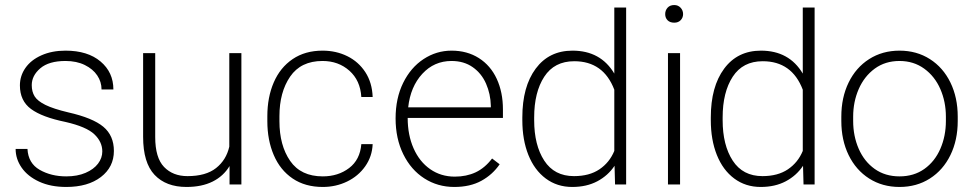

<svg xmlns="http://www.w3.org/2000/svg" viewBox="-20 -732 3856 762"><path d="M240 -248Q147 -267 103 -299.5Q59 -332 59 -393Q59 -431 81 -462.5Q103 -494 144.5 -512.5Q186 -531 240 -531Q328 -531 379 -488Q430 -445 430 -377H383Q383 -407 366 -432.5Q349 -458 316.5 -474Q284 -490 240 -490Q174 -490 140 -461Q106 -432 106 -394Q106 -368 117.5 -349.5Q129 -331 160.5 -315.5Q192 -300 251 -286Q348 -264 390 -229Q432 -194 432 -133Q432 -69 380.5 -29.5Q329 10 243 10Q181 10 135.5 -11Q90 -32 66 -66.5Q42 -101 42 -141H89Q92 -84 137.5 -58Q183 -32 243 -32Q287 -32 319.5 -46Q352 -60 369 -82.5Q386 -105 386 -131Q386 -169 354.5 -199Q323 -229 240 -248Z M938 0H891V-73Q867 -33 824 -11.5Q781 10 720 10Q639 10 593.5 -38Q548 -86 548 -189V-521H596V-188Q596 -106 631 -69.5Q666 -33 724 -33Q797 -33 837.5 -65Q878 -97 890 -150V-521H938Z M1414 -160H1459Q1457 -111 1429.5 -72Q1402 -33 1357.5 -11.5Q1313 10 1261 10Q1191 10 1141.5 -23.5Q1092 -57 1066.5 -116.5Q1041 -176 1041 -251V-271Q1041 -346 1066.5 -405Q1092 -464 1141.5 -497.5Q1191 -531 1260 -531Q1314 -531 1358.5 -509Q1403 -487 1430 -445.5Q1457 -404 1459 -347H1414Q1410 -413 1366.5 -451.5Q1323 -490 1260 -490Q1174 -490 1131.5 -428Q1089 -366 1089 -271V-251Q1089 -155 1131.5 -93.5Q1174 -32 1261 -32Q1322 -32 1365.5 -65Q1409 -98 1414 -160Z M1550 -262Q1550 -342 1580 -403Q1610 -464 1661 -497.5Q1712 -531 1772 -531Q1834 -531 1880.5 -501.5Q1927 -472 1951.5 -419Q1976 -366 1976 -298V-264H1598Q1598 -196 1621.5 -143Q1645 -90 1687.5 -60.5Q1730 -31 1785 -31Q1831 -31 1867.5 -48Q1904 -65 1933 -103L1963 -80Q1935 -39 1890.5 -14.5Q1846 10 1783 10Q1717 10 1664 -24Q1611 -58 1580.5 -120Q1550 -182 1550 -262ZM1600 -306H1928V-312Q1927 -359 1909 -400Q1891 -441 1856 -465.5Q1821 -490 1772 -490Q1703 -490 1656 -439Q1609 -388 1600 -306Z M2252 -531Q2364 -531 2418 -440V-702H2465V0H2421L2419 -74Q2393 -35 2350.5 -12.5Q2308 10 2251 10Q2191 10 2146 -23.5Q2101 -57 2077 -117Q2053 -177 2053 -255V-266Q2053 -388 2106 -459.5Q2159 -531 2252 -531ZM2258 -33Q2319 -33 2359 -60Q2399 -87 2418 -133V-376Q2375 -489 2259 -489Q2180 -489 2140 -427.5Q2100 -366 2100 -266V-255Q2100 -156 2140 -94.5Q2180 -33 2258 -33Z M2656 -712Q2671 -712 2681 -701.5Q2691 -691 2691 -676Q2691 -662 2681.5 -652Q2672 -642 2656 -642Q2639 -642 2629.5 -651.5Q2620 -661 2620 -676Q2620 -691 2629.5 -701.5Q2639 -712 2656 -712ZM2631 -521H2679V0H2631Z M3000 -531Q3112 -531 3166 -440V-702H3213V0H3169L3167 -74Q3141 -35 3098.5 -12.5Q3056 10 2999 10Q2939 10 2894 -23.5Q2849 -57 2825 -117Q2801 -177 2801 -255V-266Q2801 -388 2854 -459.5Q2907 -531 3000 -531ZM3006 -33Q3067 -33 3107 -60Q3147 -87 3166 -133V-376Q3123 -489 3007 -489Q2928 -489 2888 -427.5Q2848 -366 2848 -266V-255Q2848 -156 2888 -94.5Q2928 -33 3006 -33Z M3550 -531Q3618 -531 3670.5 -497.5Q3723 -464 3752 -404.5Q3781 -345 3781 -269V-252Q3781 -176 3752 -116.5Q3723 -57 3670.5 -23.5Q3618 10 3550 10Q3482 10 3429.5 -23.5Q3377 -57 3348 -116.5Q3319 -176 3319 -252V-269Q3319 -345 3348 -404.5Q3377 -464 3429.5 -497.5Q3482 -531 3550 -531ZM3550 -32Q3607 -32 3648.5 -61.5Q3690 -91 3712 -141.5Q3734 -192 3734 -252V-269Q3734 -328 3712 -378.5Q3690 -429 3648 -459.5Q3606 -490 3550 -490Q3493 -490 3451.5 -459.5Q3410 -429 3388 -378.5Q3366 -328 3366 -269V-252Q3366 -192 3388 -141.5Q3410 -91 3451.5 -61.5Q3493 -32 3550 -32Z"/></svg>

Font: Freesentation 2 ExtraLight
Style: Regular
Weight: 260
Designer: glyphs from Roboto by Christian Robertson / Hangul glyphs from Noto Sans CJK(Source Han Sans) by Jang Soo-young and Kang
Foundry: PT&
Version: Version 2.001